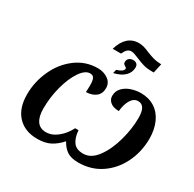

<svg xmlns="http://www.w3.org/2000/svg" viewBox="-221 -1296 1552 1539"><g transform="rotate(30 555.0 -526.5)"><path d="M637 -1063Q661 -1063 684 -1056.5Q707 -1050 736 -1037Q773 -1022 802 -1014Q831 -1006 868 -1005H875L856 -918H837Q792 -918 759.5 -927.5Q727 -937 687 -954Q660 -965 645.5 -970Q631 -975 616 -975Q597 -975 582 -962Q567 -949 553 -918H476Q519 -1063 637 -1063ZM584 -785Q646 -805 646 -831Q646 -840 632 -847Q622 -853 617.5 -858.5Q613 -864 613 -875Q613 -897 627.5 -909.5Q642 -922 664 -922Q686 -922 698 -911Q710 -900 710 -880Q710 -833 675.5 -799.5Q641 -766 576 -751ZM64 -259Q64 -375 113 -482.5Q162 -590 251 -657Q340 -724 453 -724Q507 -724 547.5 -695.5Q588 -667 588 -618Q588 -566 554 -539Q520 -512 464 -510Q466 -556 466 -575Q466 -616 456.5 -636.5Q447 -657 419 -657Q374 -657 331 -594.5Q288 -532 261 -431.5Q234 -331 234 -225Q234 -151 262 -111Q290 -71 345 -71Q401 -71 452 -112.5Q503 -154 534 -216H565Q570 -149 598 -110Q626 -71 690 -71Q762 -71 817 -145.5Q872 -220 902.5 -330.5Q933 -441 933 -542Q933 -657 864 -657Q825 -657 800 -617.5Q775 -578 768 -510Q716 -510 688.5 -533Q661 -556 661 -589Q661 -635 691 -665.5Q721 -696 765 -710Q809 -724 851 -724Q925 -724 979.5 -689Q1034 -654 1063 -589Q1092 -524 1092 -438Q1091 -318 1041 -215.5Q991 -113 900.5 -51.5Q810 10 691 10Q625 10 587.5 -15Q550 -40 523 -89Q482 -42 433.5 -16Q385 10 311 10Q197 10 130.5 -60.5Q64 -131 64 -259Z"/></g></svg>

Font: Noto Serif NarrowExtraBold
Style: Italic
Weight: 800
Width: 4
Italic angle: -12°
Designer: Monotype Design Team
Foundry: Monotype Imaging Inc.
Version: Version 1.001